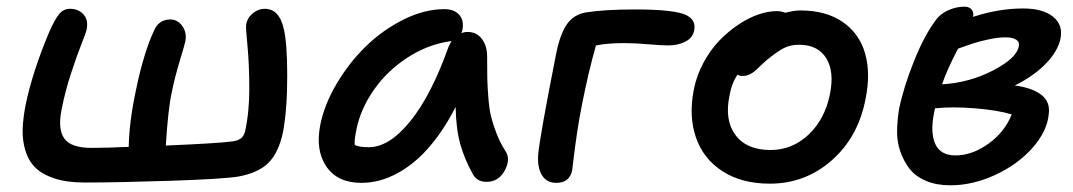

<svg xmlns="http://www.w3.org/2000/svg" viewBox="-20 -534 3192 571"><path d="M231 8.8Q178.7 8.8 141.8 -3.4Q105 -15.6 84.7 -35.9Q64.5 -56.2 55.4 -86.4Q46.4 -116.7 47.4 -149.2Q48.3 -181.6 56.2 -222.2Q76.7 -320.8 126 -438Q142.6 -475.6 155.5 -491.7Q168.5 -507.8 188 -507.8Q213.4 -507.8 228.3 -491.2Q243.2 -474.6 237.8 -446.8Q235.8 -437 222.2 -402.8Q208.5 -368.7 191.2 -315.7Q173.8 -262.7 163.1 -208Q151.4 -149.4 171.4 -121.8Q191.4 -94.2 252 -94.2Q295.4 -94.2 362.8 -97.2Q364.3 -173.8 384.8 -268.1Q396 -323.2 410.6 -370.1Q425.3 -417 436 -438Q449.7 -476.1 486.8 -476.1Q508.3 -476.1 522.5 -456.1Q536.6 -436 530.8 -409.2Q529.8 -403.8 514.4 -352.3Q499 -300.8 491.2 -261.2Q480 -212.4 473.1 -101.1Q632.3 -107.9 673.8 -113.8Q688.5 -116.2 697 -123Q705.6 -129.9 709 -144Q721.7 -202.1 721.4 -272.2Q721.2 -342.3 716.1 -396.2Q710.9 -450.2 711.9 -460Q714.8 -480 731.2 -493.9Q747.6 -507.8 767.1 -507.8Q809.6 -507.8 823.2 -451.2Q834 -410.6 834.2 -311Q834.5 -211.4 821.8 -142.1Q809.1 -80.6 778.6 -50Q748 -19.5 688 -8.8Q641.1 -1.5 485.4 3.7Q329.6 8.8 231 8.8Z M1054.7 9.8Q983.9 9.8 950.7 -38.6Q917.5 -86.9 932.6 -163.1Q944.8 -223.6 981.7 -285.9Q1018.6 -348.1 1068.6 -396.7Q1118.7 -445.3 1180.7 -476.1Q1242.7 -506.8 1301.8 -506.8Q1330.6 -506.8 1345.7 -490Q1360.8 -473.1 1355 -443.8L1352.1 -435.1Q1359.9 -439 1370.6 -439Q1397.5 -439 1413.1 -418.2Q1428.7 -397.5 1428.7 -366.2Q1428.7 -320.8 1429.2 -299.1Q1429.7 -277.3 1432.4 -243.2Q1435.1 -209 1440.4 -187.3Q1445.8 -165.5 1456.3 -138.2Q1466.8 -110.8 1482.9 -85Q1499.5 -61 1481.2 -27.1Q1462.9 6.8 1426.8 6.8Q1397.9 6.8 1385.7 -17.1Q1361.3 -61 1348.9 -105.2Q1336.4 -149.4 1335 -215.8Q1310.1 -167 1281.5 -128.2Q1252.9 -89.4 1224.6 -63.7Q1196.3 -38.1 1166.3 -21.2Q1136.2 -4.4 1108.9 2.7Q1081.5 9.8 1054.7 9.8ZM1040 -148.9Q1033.7 -119.1 1034.7 -103Q1047.9 -96.2 1076.7 -96.2Q1137.7 -96.2 1200.4 -173.8Q1263.2 -251.5 1314 -395Q1321.3 -409.7 1322.8 -412.1Q1321.8 -412.1 1319.8 -411.6Q1317.9 -411.1 1316.9 -411.1Q1249.5 -400.9 1189.7 -361.3Q1129.9 -321.8 1091.1 -265.6Q1052.2 -209.5 1040 -148.9Z M1634.3 9.8Q1605.5 9.8 1591.6 -13.2Q1577.6 -36.1 1580.6 -75.2Q1585 -126 1634.3 -376Q1646 -433.1 1666 -461.9Q1686 -490.7 1722.7 -497.1Q1777.8 -505.9 1869.6 -505.9Q1986.8 -505.9 2021.5 -488.8Q2050.8 -473.6 2044.4 -443.8Q2040.5 -421.4 2018.3 -410.2Q1996.1 -398.9 1966.3 -398.9Q1947.8 -398.9 1908.7 -402.3Q1869.6 -405.8 1835.4 -405.8Q1787.1 -405.8 1752.4 -398.9Q1730.5 -322.3 1711.4 -226.1Q1703.1 -185.1 1696.5 -141.1Q1689.9 -97.2 1686.3 -65.4Q1682.6 -33.7 1681.6 -27.8Q1674.3 9.8 1634.3 9.8Z M2269.5 12.2Q2185.5 12.2 2128.4 -24.9Q2071.3 -62 2049.6 -125.5Q2027.8 -189 2043.5 -268.1Q2051.8 -310.1 2072.3 -347.9Q2092.8 -385.7 2119.1 -413.1Q2145.5 -440.4 2175.8 -460.7Q2206.1 -481 2235.6 -491Q2265.1 -501 2290.5 -501Q2302.2 -501 2315.4 -496.1Q2341.8 -502.9 2360.4 -502.9Q2436 -502.9 2485.6 -469Q2535.2 -435.1 2552.5 -376Q2569.8 -316.9 2554.2 -240.2Q2532.7 -127 2453.9 -57.4Q2375 12.2 2269.5 12.2ZM2149.4 -249Q2134.3 -176.3 2167.5 -132.1Q2200.7 -87.9 2271.5 -87.9Q2335.9 -87.9 2384.5 -133.5Q2433.1 -179.2 2448.2 -253.9Q2461.9 -321.8 2437 -361.3Q2412.1 -400.9 2356.4 -400.9Q2330.6 -400.9 2311 -390.9Q2291.5 -380.9 2262.2 -356.9Q2252.9 -349.1 2240.2 -336.9Q2227.5 -324.7 2221.9 -320.3Q2216.3 -315.9 2207.5 -312Q2198.7 -308.1 2188.5 -308.1Q2178.7 -308.1 2173.3 -312Q2155.3 -285.2 2149.4 -249Z M2806.2 17.1Q2765.6 17.1 2734.6 4.2Q2703.6 -8.8 2686 -30.8Q2668.5 -52.7 2658 -82Q2647.5 -111.3 2647.9 -143.8Q2648.4 -176.3 2653.8 -210Q2667.5 -275.9 2698.5 -353Q2729.5 -430.2 2763.7 -475.1Q2776.9 -493.2 2800.5 -503.7Q2824.2 -514.2 2848.1 -514.2Q2862.8 -514.2 2869.6 -505.6Q2876.5 -497.1 2874 -483.9Q2950.2 -508.8 3022.9 -508.8Q3081.1 -508.8 3111.6 -484.4Q3142.1 -460 3133.8 -418.9Q3125.5 -380.4 3089.4 -343.8Q3053.2 -307.1 2998 -279.8Q3049.3 -272.9 3076.4 -252.4Q3103.5 -231.9 3099.1 -195.8Q3094.7 -144 3050.5 -94.2Q3006.3 -44.4 2939.5 -13.7Q2872.6 17.1 2806.2 17.1ZM2970.7 -422.9Q2948.2 -422.9 2921.6 -417.2Q2895 -411.6 2878.2 -406.2Q2861.3 -400.9 2829.1 -389.2Q2796.4 -327.1 2781.7 -283.2Q2863.3 -288.1 2933.3 -324.5Q3003.4 -360.8 3009.8 -396Q3012.7 -408.7 3002.4 -415.8Q2992.2 -422.9 2970.7 -422.9ZM2757.8 -198.2Q2746.1 -139.6 2761.5 -105.7Q2776.9 -71.8 2821.8 -71.8Q2871.1 -71.8 2919.7 -106.7Q2968.3 -141.6 2988.8 -193.8Q2946.3 -206.5 2879.2 -211.9Q2812 -217.3 2760.7 -211.9Q2759.8 -208 2757.8 -198.2Z"/></svg>

Font: Shantell Sans Normal
Style: Italic
Weight: 500
Italic angle: -11.31°
Designer: Stephen Nixon, Anya Danilova, Shantell Martin
Foundry: Arrow Type
Version: Version 1.006;[559af2be0]